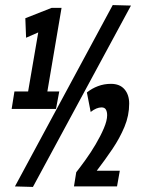

<svg xmlns="http://www.w3.org/2000/svg" viewBox="-20 -735 560 758"><path d="M26 -305 37 -374H91L131 -607L83 -586L80 -663L184 -704H223L167 -374H214L201 -305ZM110 3 39 1 425 -715 497 -713ZM272 1 281 -55Q296 -74 317 -103Q338 -132 357.5 -165Q377 -198 390 -228.5Q403 -259 403 -280Q403 -294 398 -302.5Q393 -311 381 -311Q361 -311 338 -293L323 -370Q343 -386 367 -395Q391 -404 418 -404Q453 -404 471.5 -382.5Q490 -361 490 -326Q490 -279 471.5 -234.5Q453 -190 424 -147Q395 -104 362 -61H453L442 1Z"/></svg>

Font: Georama ExtraCondensed
Style: Bold Italic
Weight: 700
Width: 2
Italic angle: -9°
Designer: Jean-Baptiste Levee
Foundry: Production Type
Version: Version 1.000